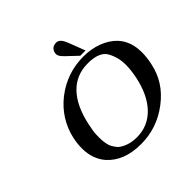

<svg xmlns="http://www.w3.org/2000/svg" viewBox="-205 -1009 1208 1208"><g transform="rotate(-45 399.0 -405.0)"><path d="M430 -728H431Q407 -750 407 -771Q407 -775 408 -779Q417 -820 460 -820Q493 -820 514 -760V-761L555 -654H508ZM112 -318Q127 -387 163.5 -445Q200 -503 256 -547Q372 -637 519 -637Q587 -637 645.5 -615Q704 -593 742 -553Q798 -493 798 -395Q798 -351 787 -300Q773 -233 738 -178Q703 -123 644 -78Q529 10 386 10Q309 10 252 -12.5Q195 -35 156 -79Q103 -142 103 -234Q103 -274 112 -318ZM241 -314Q229 -257 228.5 -232.5Q228 -208 228 -206Q228 -161 239 -128Q244 -116 252.5 -103Q261 -90 272 -78Q295 -60 326 -49.5Q357 -39 398 -39Q496 -39 564 -109Q632 -179 659 -307Q671 -366 671 -413Q671 -476 641 -531.5Q611 -587 508 -587Q405 -587 337.5 -517.5Q270 -448 241 -314Z"/></g></svg>

Font: New Athena Unicode
Style: Bold Italic
Weight: 700
Designer: J. Rusten 1997; rev. by R. Hancock 2001, 2002, rev. by D. Mastronarde 2002-2021
Foundry: Society for Classical Studies (formerly American Philological Association)
Version: Version 5.008